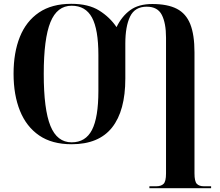

<svg xmlns="http://www.w3.org/2000/svg" viewBox="-20 -745 1152 1005"><path d="M762 240V230H798Q823 230 836 217.5Q849 205 849 163V-548Q849 -624 827 -667Q805 -710 748 -710Q686 -710 661 -658.5Q636 -607 636 -517V-334Q636 -165 566.5 -77.5Q497 10 355 10Q252 10 185 -36Q118 -82 84.5 -165Q51 -248 51 -359Q51 -470 84 -552Q117 -634 184 -679.5Q251 -725 353 -725Q443 -725 499 -690Q555 -655 590 -603Q617 -659 661 -691.5Q705 -724 777 -724Q857 -724 905.5 -699Q954 -674 976 -618.5Q998 -563 998 -471V162Q998 205 1010.5 217.5Q1023 230 1047 230H1085V240ZM355 0Q428 0 461.5 -65Q495 -130 495 -269V-457Q495 -591 461.5 -653Q428 -715 355 -715Q279 -715 244 -629Q209 -543 209 -358Q209 -172 244 -86Q279 0 355 0Z"/></svg>

Font: Noto Serif Display SemiCondensed
Style: Bold
Weight: 700
Width: 4
Designer: Monotype Design Team
Foundry: Monotype Imaging Inc.
Version: Version 2.009